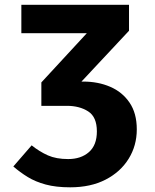

<svg xmlns="http://www.w3.org/2000/svg" viewBox="-20 -565 655 812"><path d="M154.9 -216.4 347.2 -424.6H70.3V-544.6H525.6V-434.9L324.6 -220H332.3Q394.9 -220 446.2 -197.9Q497.4 -175.9 527.9 -131Q558.5 -86.2 558.5 -17.9Q558.5 50.8 524.1 106.4Q489.7 162.1 426.7 194.6Q363.6 227.2 276.9 227.2Q216.9 227.2 173.3 215.4Q129.7 203.6 97.2 183.6Q64.6 163.6 36.4 139L113.8 49.7Q147.2 76.4 182.6 92.1Q217.9 107.7 268.2 107.7Q322.6 107.7 356.2 78.2Q389.7 48.7 389.7 -9.2Q389.7 -70.3 353.1 -93.8Q316.4 -117.4 263.1 -117.4H154.9Z"/></svg>

Font: FiraCode Nerd Font
Style: Bold
Weight: 700
Designer: Carrois Corporate, Edenspiekermann AG, Nikita Prokopov
Foundry: Carrois Corporate, Edenspiekermann AG, Nikita Prokopov
Version: Version 6.002;Nerd Fonts 2.1.0